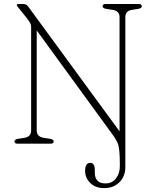

<svg xmlns="http://www.w3.org/2000/svg" viewBox="-20 -720 759 962"><path d="M548.5 -39.5 164 -567.5V-66.5Q164 -35 198.5 -29.5L231 -24.5Q249 -21 249 -11.5Q249 0 233.5 0H68Q52.5 0 52.5 -11.5Q52.5 -21 70.5 -24.5L103 -29.5Q136 -35 136 -66.5V-582Q136 -597 129.2 -608Q122.5 -619 112.5 -631.5L71.5 -682.5Q64 -691 64 -694.5Q64 -700 73 -700H97.5Q111.5 -700 121 -687.5L579 -62V-633.5Q579 -665 545 -670.5L512 -675.5Q494 -679 494 -688.5Q494 -700 510 -700H675Q690.5 -700 690.5 -688.5Q690.5 -679 672.5 -675.5L640 -670.5Q608 -665 608 -633.5V116Q608 164 578.2 193.2Q548.5 222.5 502.5 222.5Q458 222.5 432.2 196.8Q406.5 171 406.5 137Q406.5 96 432 96Q455 96 455 132V146Q455 171 468.2 185.2Q481.5 199.5 510 199Q541 199 560.8 174.2Q580.5 149.5 580.5 111.5Q580.5 63.5 578 37Q575.5 10.5 568.5 -5.5Q561.5 -21.5 548.5 -39.5Z"/></svg>

Font: Fraunces 72pt S100 Thin
Style: Regular
Weight: 100
Version: Version 1.000; ttfautohint (v1.8.3)